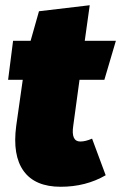

<svg xmlns="http://www.w3.org/2000/svg" viewBox="-20 -692 463 734"><path d="M287 -151Q307 -151 332 -162L384 -22Q308 22 212 22Q114 22 70.5 -38Q27 -98 42 -211L67 -387H11L30 -536H97L129 -649L323 -672L304 -536H423L379 -387H284L260 -211Q251 -151 287 -151Z"/></svg>

Font: Fira Sans Ultra
Style: Italic
Weight: 950
Italic angle: -8°
Designer: Carrois Corporate & Edenspiekermann AG
Foundry: Carrois Corporate GbR & Edenspiekermann AG
Version: Version 4.203;PS 004.203;hotconv 1.0.88;makeotf.lib2.5.64775